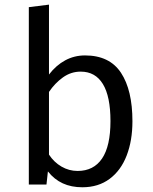

<svg xmlns="http://www.w3.org/2000/svg" viewBox="-20 -788 655 820"><path d="M189.2 -469.7Q219.5 -509.2 258.5 -530.3Q297.4 -551.3 343.1 -551.3Q447.7 -551.3 496.7 -477.2Q545.6 -403.1 545.6 -270.3Q545.6 -187.7 521 -123.8Q496.4 -60 448.2 -24.1Q400 11.8 331.8 11.8Q284.6 11.8 248.2 -4.9Q211.8 -21.5 184.6 -55.9L178.5 0H103.1V-757.4L189.2 -768.2ZM451.8 -270.8Q451.8 -375.9 419.5 -429Q387.2 -482.1 324.6 -482.1Q283.1 -482.1 248.7 -457.4Q214.4 -432.8 189.2 -395.4V-127.7Q210.8 -94.9 242.8 -76.4Q274.9 -57.9 311.3 -57.9Q380 -57.9 415.9 -111Q451.8 -164.1 451.8 -270.8Z"/></svg>

Font: Fira Code
Style: Regular
Weight: 400
Designer: Carrois Corporate, Edenspiekermann AG, Nikita Prokopov
Foundry: Carrois Corporate, Edenspiekermann AG, Nikita Prokopov
Version: Version 5.002